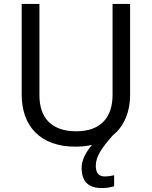

<svg xmlns="http://www.w3.org/2000/svg" viewBox="-20 -734 771 974"><path d="M466 107C466 61 493 20 552 -47C611 -95 640 -168 640 -252V-714H551V-252C551 -144 496 -68 367 -68C242 -68 180 -135 180 -251V-714H90V-254C90 -95 184 10 362 10C393 10 421 7 447 1C419 33 394 76 394 117C394 185 426 220 497 220C523 220 540 216 559 211V155C548 157 533 161 511 161C483 161 466 146 466 107Z"/></svg>

Font: Noto Sans Bhaiksuki
Style: Regular
Weight: 400
Designer: Monotype Design Team
Foundry: Monotype Imaging Inc.
Version: Version 2.002